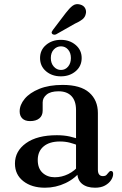

<svg xmlns="http://www.w3.org/2000/svg" viewBox="-20 -886 584 918"><path d="M349.5 -62V-72L343.5 -75V-360Q343.5 -403.5 321.8 -426.5Q300 -449.5 260 -449.5Q222 -449.5 203 -433.8Q184 -418 184 -396.5V-357Q184 -333 168 -320Q152 -307 124 -307Q99.5 -307 86.8 -319.5Q74 -332 74 -353.5Q74 -384.5 98 -413.5Q122 -442.5 168 -461.2Q214 -480 279.5 -480Q365 -480 406.5 -443.5Q448 -407 448 -345.5V-75Q448 -59 454.2 -51.5Q460.5 -44 471.5 -44Q484 -44 489.2 -49.8Q494.5 -55.5 498.5 -60.5Q501 -64 503.8 -66.2Q506.5 -68.5 510.5 -68.5Q516 -68.5 518.5 -64.8Q521 -61 521 -54.5Q521 -40 511 -24.8Q501 -9.5 482 1Q463 11.5 434.5 11.5Q395 11.5 372.2 -7.2Q349.5 -26 349.5 -62ZM51.5 -104Q51.5 -163.5 104.5 -201.5Q157.5 -239.5 252 -239.5Q286 -239.5 314.2 -233.2Q342.5 -227 364.5 -217L356.5 -189.5Q336 -198 314 -203.8Q292 -209.5 266.5 -209.5Q216.5 -209.5 188.5 -186Q160.5 -162.5 160.5 -121Q160.5 -81 183.5 -59.8Q206.5 -38.5 242 -38.5Q275.5 -38.5 306.5 -53.8Q337.5 -69 359.5 -97L370 -73.5Q340.5 -33 293.8 -10.8Q247 11.5 195 11.5Q131.5 11.5 91.5 -19.8Q51.5 -51 51.5 -104ZM271 -521Q229 -521 200.2 -545.2Q171.5 -569.5 171.5 -608.5Q171.5 -647 200.2 -671.2Q229 -695.5 271 -695.5Q313 -695.5 341.8 -671Q370.5 -646.5 370.5 -608.5Q370.5 -570 341.8 -545.5Q313 -521 271 -521ZM271.5 -664.5Q251.5 -664.5 237.2 -649.2Q223 -634 223 -608.5Q223 -583.5 237.2 -567.5Q251.5 -551.5 271.5 -551.5Q292 -551.5 305.5 -567.5Q319 -583.5 319 -608.5Q319 -633.5 305.5 -649Q292 -664.5 271.5 -664.5ZM294.5 -824Q312 -847 327.2 -858.5Q342.5 -870 362.5 -864.5Q380 -860 387 -846.8Q394 -833.5 390 -819Q386.5 -803 373.2 -792.8Q360 -782.5 338.5 -773L248.5 -722Q243.5 -719.5 238 -720.2Q232.5 -721 229 -724.5Q225.5 -729 227.5 -733.8Q229.5 -738.5 233 -743Z"/></svg>

Font: Fraunces 10pt
Style: Regular
Weight: 400
Version: Version 1.000;[b76b70a41]